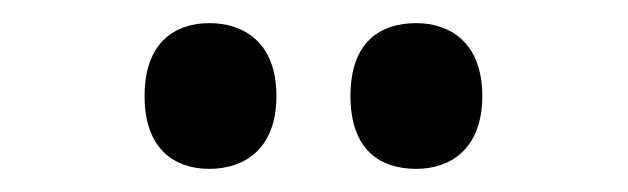

<svg xmlns="http://www.w3.org/2000/svg" viewBox="-20 -773 543 166"><path d="M340 -627C368 -627 397 -643 397 -690C397 -737 368 -753 340 -753C309 -753 283 -737 283 -690C283 -643 309 -627 340 -627ZM161 -627C190 -627 219 -643 219 -690C219 -737 190 -753 161 -753C132 -753 105 -737 105 -690C105 -643 132 -627 161 -627Z"/></svg>

Font: Noto Serif Condensed
Style: Bold
Weight: 700
Width: 3
Designer: Monotype Design Team
Foundry: Monotype Imaging Inc.
Version: Version 2.015